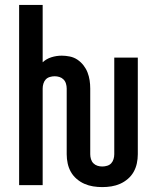

<svg xmlns="http://www.w3.org/2000/svg" viewBox="-20 -755 640 783"><path d="M397 8Q378 8 359.5 5Q341 2 324 -5.5Q307 -13 292.5 -25.5Q278 -38 269 -54Q260 -70 256 -88.5Q252 -107 252 -126V-394Q252 -404 249 -414Q246 -424 239 -431Q232 -438 222.5 -441Q213 -444 203 -444Q193 -444 183 -441Q173 -438 166.5 -431Q160 -424 157 -414Q154 -404 154 -394V0H58V-735H154V-501Q169 -515 189.5 -521.5Q210 -528 232 -528Q248 -528 265 -524.5Q282 -521 296 -511.5Q310 -502 320.5 -488.5Q331 -475 337 -459.5Q343 -444 345.5 -427.5Q348 -411 348 -394V-126Q348 -116 351 -106Q354 -96 361 -89Q368 -82 377.5 -79Q387 -76 397 -76Q407 -76 417 -79Q427 -82 433.5 -89Q440 -96 443 -106Q446 -116 446 -126V-520H542V-126Q542 -107 538 -88.5Q534 -70 525 -54Q516 -38 501.5 -25.5Q487 -13 470 -5.5Q453 2 434.5 5Q416 8 397 8Z"/></svg>

Font: Iosevka Custom Medium Extended
Style: Regular
Weight: 500
Width: 7
Monospace: yes
Designer: Belleve Invis
Foundry: Belleve Invis
Version: Version 11.2.4; ttfautohint (v1.8.4)